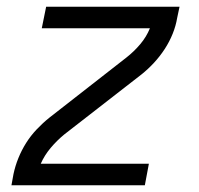

<svg xmlns="http://www.w3.org/2000/svg" viewBox="-20 -550 590 570"><path d="M14 0 20 -33Q25 -57 34.5 -80.5Q44 -104 57.5 -125.5Q71 -147 89 -166Q107 -185 127 -201L355 -379Q378 -397 396.5 -419Q415 -441 425 -466H104L117 -530H513L506 -497Q502 -473 492.5 -449.5Q483 -426 469 -404.5Q455 -383 437.5 -364Q420 -345 400 -329L171 -151Q149 -133 130.5 -111Q112 -89 101 -64H422L410 0Z"/></svg>

Font: Lode Term
Style: Italic
Weight: 400
Italic angle: -11°
Monospace: yes
Designer: Belleve Invis
Foundry: Belleve Invis
Version: Version 29.2.0